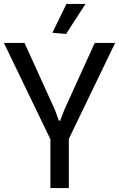

<svg xmlns="http://www.w3.org/2000/svg" viewBox="-22 -959 607 979"><path d="M235 -249 -2 -740H103L258 -399L278 -344H285L306 -399L461 -740H565L329 -251V0H235ZM245 -792 317 -939H414L315 -786Z"/></svg>

Font: Encode Sans Compressed
Style: Medium
Weight: 500
Designer: Pablo Impallari, Andres Torresi
Foundry: Pablo Impallari, Andres Torresi
Version: Version 1.000; ttfautohint (v1.00) -l 8 -r 50 -G 200 -x 14 -